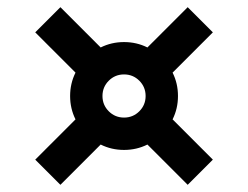

<svg xmlns="http://www.w3.org/2000/svg" viewBox="-20 -617 690 534"><path d="M148 -597 260 -485Q290 -500 325 -500Q360 -500 390 -485L502 -597L572 -527L460 -415Q475 -385 475 -350Q475 -315 460 -285L572 -173L502 -103L390 -215Q360 -200 325 -200Q290 -200 260 -215L148 -103L78 -173L190 -285Q175 -315 175 -350Q175 -385 190 -415L78 -527ZM325 -290Q350 -290 367.5 -307.5Q385 -325 385 -350Q385 -375 367.5 -392.5Q350 -410 325 -410Q300 -410 282.5 -392.5Q265 -375 265 -350Q265 -325 282.5 -307.5Q300 -290 325 -290Z"/></svg>

Font: Monoikos Medium
Style: Regular
Weight: 500
Designer: Brian Krent
Version: Version 0.088